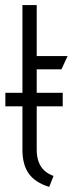

<svg xmlns="http://www.w3.org/2000/svg" viewBox="-20 -720 311 753"><path d="M226 -303V-356H1V-303ZM124 -132V-448H221L245 -500H124V-700H68V-132Q68 -74 93 -39Q118 -4 173 13L190 -30Q168 -38 153.5 -51.5Q139 -65 131.5 -85.5Q124 -106 124 -132Z"/></svg>

Font: Advent Pro
Style: Regular
Weight: 400
Designer: VivaRado, Andreas Kalpakidis
Foundry: VivaRado, Andreas Kalpakidis
Version: Version 3.000